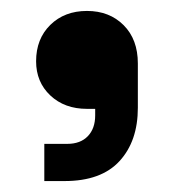

<svg xmlns="http://www.w3.org/2000/svg" viewBox="-20 -196 318 351"><path d="M46 -84Q46 -125 72 -150.5Q98 -176 139 -176Q180 -176 206 -150Q232 -124 232 -80V1Q232 62 198.5 98.5Q165 135 98 135H61V67H103Q127 67 140.5 53Q154 39 154 15V3H139Q98 3 72 -21.5Q46 -46 46 -84Z"/></svg>

Font: Space Grotesk Variable
Style: Regular
Weight: 400
Designer: Florian Karsten (Space Grotesk), Colophon Foundry (Space Mono)
Foundry: Florian Karsten
Version: Version 1.106